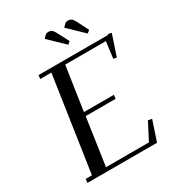

<svg xmlns="http://www.w3.org/2000/svg" viewBox="-209 -1020 1045 1144"><g transform="rotate(-30 313.0 -448.0)"><path d="M53.2 0 56.2 -25.9H99.1L195.8 -676.8H119.1L122.1 -702.1H600.1L602.1 -707L626 -702.1L578.1 -559.1L556.2 -564L570.8 -676.8H291L246.1 -376H452.1L449.2 -350.1H243.2L195.8 -25.9H491.2L551.8 -143.1L578.1 -138.2L532.2 0ZM262.2 -870.1 279.8 -889.2Q288.6 -896 300.8 -896Q314.9 -896 324.2 -888.9Q333.5 -881.8 342.8 -863.8L383.8 -785.2L366.2 -770ZM396 -870.1 415 -889.2Q422.9 -896 435.1 -896Q449.7 -896 459.2 -888.7Q468.8 -881.3 478 -863.8L518.1 -785.2L500 -770Z"/></g></svg>

Font: Dehuti Alt
Style: Bold-Italic
Weight: 700
Version: Version 1.2